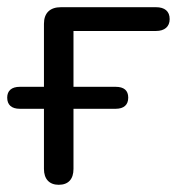

<svg xmlns="http://www.w3.org/2000/svg" viewBox="-22 -506 498 533"><path d="M141 7C168 7 182 -9 182 -37V-204H299C322 -204 334 -215 334 -235C334 -255 322 -265 299 -265H182V-420H411C435 -420 449 -432 449 -453C449 -475 435 -486 411 -486H147C117 -486 100 -470 100 -440V-265H33C10 -265 -2 -254 -2 -235C-2 -215 10 -204 33 -204H100V-37C100 -9 115 7 141 7Z"/></svg>

Font: SN Pro Book
Style: Regular
Weight: 350
Designer: Tobias Whetton
Foundry: Supernotes
Version: Version 1.003;Glyphs 3.3 (3324)